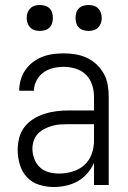

<svg xmlns="http://www.w3.org/2000/svg" viewBox="-20 -742 515 770"><path d="M195 8Q166 8 137 -1Q108 -10 88 -31.5Q68 -53 59.5 -82Q51 -111 51 -140Q51 -165 57 -189Q63 -213 78 -232.5Q93 -252 114 -265Q135 -278 158.5 -285.5Q182 -293 206.5 -296Q231 -299 255 -299H357V-354Q357 -378 349.5 -401.5Q342 -425 325 -442Q308 -459 284 -466.5Q260 -474 236 -474Q214 -474 193 -469Q172 -464 154.5 -451.5Q137 -439 126.5 -419Q116 -399 116 -378H57Q57 -400 63 -421.5Q69 -443 81.5 -461Q94 -479 111.5 -492.5Q129 -506 149.5 -514Q170 -522 192 -525Q214 -528 236 -528Q260 -528 283.5 -524Q307 -520 328.5 -510Q350 -500 367.5 -483.5Q385 -467 396.5 -446Q408 -425 412 -401.5Q416 -378 416 -354V0H357V-89Q347 -66 330 -46.5Q313 -27 291.5 -15Q270 -3 245 2.5Q220 8 195 8ZM217 -46Q244 -46 271 -54Q298 -62 318 -80Q338 -98 347.5 -124Q357 -150 357 -177V-244H255Q239 -244 222.5 -243Q206 -242 190 -237.5Q174 -233 159 -225.5Q144 -218 132.5 -206Q121 -194 115.5 -178Q110 -162 110 -146Q110 -125 117.5 -105Q125 -85 140 -71Q155 -57 175.5 -51.5Q196 -46 217 -46ZM335 -618Q325 -618 314.5 -621Q304 -624 296.5 -631.5Q289 -639 286 -649Q283 -659 283 -670Q283 -681 286 -691Q289 -701 296.5 -708.5Q304 -716 314.5 -719Q325 -722 335 -722Q346 -722 356 -719Q366 -716 373.5 -708.5Q381 -701 384.5 -691Q388 -681 388 -670Q388 -659 384.5 -649Q381 -639 373.5 -631.5Q366 -624 356 -621Q346 -618 335 -618ZM140 -618Q129 -618 119 -621Q109 -624 101.5 -631.5Q94 -639 90.5 -649Q87 -659 87 -670Q87 -681 90.5 -691Q94 -701 101.5 -708.5Q109 -716 119 -719Q129 -722 140 -722Q150 -722 160.5 -719Q171 -716 178.5 -708.5Q186 -701 189 -691Q192 -681 192 -670Q192 -659 189 -649Q186 -639 178.5 -631.5Q171 -624 160.5 -621Q150 -618 140 -618Z"/></svg>

Font: Iosevka QP Light
Style: Regular
Weight: 300
Designer: Belleve Invis
Foundry: Belleve Invis
Version: Version 20.0.0; ttfautohint (v1.8.4)